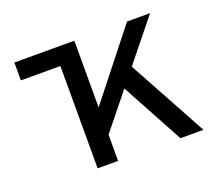

<svg xmlns="http://www.w3.org/2000/svg" viewBox="-92 -639 874 767"><g transform="rotate(-20 345.0 -255.5)"><path d="M34 -435V-511H236V-435ZM246 -58V-173L513 -511H611ZM202 0V-511H289V0ZM554 0 391 -301 449 -372 652 0Z"/></g></svg>

Font: Undotted
Style: Regular
Weight: 400
Designer: Delve Withrington, Dave Bailey, Thomas Jockin
Foundry: Delve Fonts LLC
Version: Version 4.000